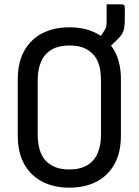

<svg xmlns="http://www.w3.org/2000/svg" viewBox="-20 -846 640 886"><path d="M300 -720Q371 -720 424 -693Q477 -666 507.5 -612.5Q538 -559 538 -479V-221Q538 -141 507.5 -87.5Q477 -34 424 -7Q371 20 300 20Q230 20 176.5 -7Q123 -34 92.5 -87.5Q62 -141 62 -221V-479Q62 -559 92.5 -612.5Q123 -666 176.5 -693Q230 -720 300 -720ZM154 -224Q154 -186 163.5 -154Q173 -122 194 -101Q212 -84 237 -74Q262 -64 300 -64Q350 -64 382.5 -83.5Q415 -103 430.5 -139Q446 -175 446 -224V-476Q446 -502 442 -525Q438 -548 429 -567Q420 -586 406 -599Q388 -617 363 -626.5Q338 -636 300 -636Q250 -636 217.5 -616.5Q185 -597 169.5 -561.5Q154 -526 154 -476ZM472 -826Q490 -826 507.5 -826Q525 -826 540 -826Q549 -826 552.5 -822Q556 -818 556 -810Q556 -804 556 -789Q556 -774 556 -758Q556 -733 553 -716.5Q550 -700 542 -687.5Q534 -675 519 -661Q500 -642 482 -626Q464 -610 443 -592Q443 -599 443 -609.5Q443 -620 443 -632.5Q443 -645 443 -657Q443 -669 443 -678Q447 -683 451 -688.5Q455 -694 461 -704Q468 -714 470 -722.5Q472 -731 472 -748Q472 -762 472 -783.5Q472 -805 472 -826Z"/></svg>

Font: RecMonoLinear Nerd Font Mono
Style: Regular
Weight: 400
Monospace: yes
Version: Version 1.085; ttfautohint (v1.8.4.7-5d5b);Nerd Fonts 3.2.1